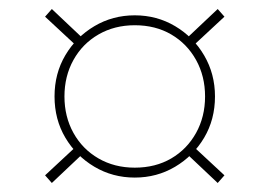

<svg xmlns="http://www.w3.org/2000/svg" viewBox="-20 -516 603 426"><path d="M101 -302Q101 -353 125 -393.5Q149 -434 189.5 -458Q230 -482 279 -482Q328 -482 368.5 -458Q409 -434 433 -393Q457 -352 457 -302Q457 -251 433 -210.5Q409 -170 368.5 -146Q328 -122 279 -122Q230 -122 189.5 -146Q149 -170 125 -210.5Q101 -251 101 -302ZM95 -110 80 -127 151 -193 167 -178ZM151 -413 80 -479 95 -496 167 -428ZM435 -302Q435 -347 415 -383Q395 -419 360 -439.5Q325 -460 279 -460Q234 -460 198.5 -439.5Q163 -419 143 -383Q123 -347 123 -302Q123 -257 143 -221Q163 -185 198.5 -164.5Q234 -144 279 -144Q325 -144 360 -164.5Q395 -185 415 -221Q435 -257 435 -302ZM463 -110 391 -178 407 -193 478 -127ZM407 -413 391 -428 463 -496 478 -479Z"/></svg>

Font: Mach Thin
Style: Regular
Weight: 250
Version: Version 1.002